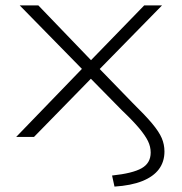

<svg xmlns="http://www.w3.org/2000/svg" viewBox="-20 -507 673 711"><path d="M404 184 395 143Q471 135 504.5 116Q538 97 538 58Q538 36 528 15.5Q518 -5 495.5 -32Q473 -59 431 -99L311 -221H322L106 0H40L297 -266V-238L53 -487H122L322 -279H312L514 -487H580L339 -241V-262L471 -126Q518 -80 543.5 -49.5Q569 -19 579 4.5Q589 28 589 54Q589 92 568.5 119.5Q548 147 507 163.5Q466 180 404 184Z"/></svg>

Font: Nunito Sans 10pt Expanded ExtraLight
Style: Regular
Weight: 250
Width: 7
Designer: Vernon Adams
Foundry: Vernon Adams
Version: Version 3.101;gftools[0.9.27]